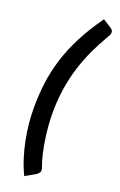

<svg xmlns="http://www.w3.org/2000/svg" viewBox="-178 -831 644 1033"><g transform="rotate(20 144.5 -314.0)"><path d="M138 -216.5Q138 -182 141 -143.5Q144 -105 149.8 -66.5Q155.5 -28 164 9Q172.5 46 184 77.5Q191.5 97 185 107.5Q178.5 118 167.5 124.5L111 156Q90.5 113.5 76 67.5Q61.5 21.5 52.2 -25.2Q43 -72 38.5 -118.2Q34 -164.5 34 -207.5Q34 -282 43.2 -352.2Q52.5 -422.5 74.5 -492.5Q96.5 -562.5 133.5 -634.2Q170.5 -706 226 -783.5L275.5 -752Q280 -749 283.5 -744.8Q287 -740.5 288.2 -735Q289.5 -729.5 287.8 -722Q286 -714.5 279.5 -705Q247 -650 220.8 -593.5Q194.5 -537 176 -477Q157.5 -417 147.8 -352.2Q138 -287.5 138 -216.5Z"/></g></svg>

Font: Lato 2
Style: Bold Italic
Weight: 700
Italic angle: -7°
Designer: Lukasz Dziedzic with Adam Twardoch and Botio Nikoltchev
Foundry: tyPoland Lukasz Dziedzic
Version: Version 2.015; 2015-08-06; http://www.latofonts.com/